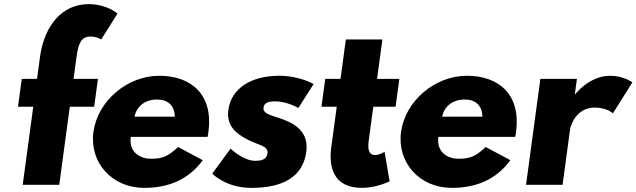

<svg xmlns="http://www.w3.org/2000/svg" viewBox="-20 -895 3083 930"><path d="M159.4 -513H85.4L67.1 -378H141.1L90 0H267L318.1 -378H436.1L454.4 -513H336.4L350.4 -617C360 -688 374.1 -718 419.1 -718C448.1 -718 470.2 -704 470.2 -704L549.1 -829C549.1 -829 499.3 -875 409.3 -875C281.3 -875 195.4 -772 174.1 -622Z M985.4 -232C987.2 -238 988.7 -249 989.6 -256C1013.9 -436 907.4 -528 751.4 -528C596.4 -528 452.9 -406 432.6 -256C412.5 -107 523 15 678 15C792 15 891 -22 962.1 -119L842.7 -183C793.5 -137 767 -126 710 -126C665 -126 602.7 -153 613.4 -232ZM631.6 -330C641 -377 679.8 -413 740.8 -413C792.8 -413 825.9 -384 826.6 -330Z M1332.4 -528C1197.4 -528 1100.3 -468 1086.1 -363C1075.7 -286 1122.8 -250 1171.2 -223C1225.1 -193 1280.7 -190 1275.7 -153C1271.1 -119 1240.7 -116 1215.7 -116C1158.7 -116 1096.7 -175 1096.7 -175L1008.3 -54C1008.3 -54 1073 15 1197 15C1302 15 1443.2 -9 1463.6 -160C1477.8 -265 1395 -303 1329.8 -324C1287.7 -338 1252.8 -346 1256.4 -373C1259.7 -397 1276.6 -404 1315.6 -404C1369.6 -404 1425.3 -372 1425.3 -372L1499 -488C1499 -488 1431.4 -528 1332.4 -528Z M1629.4 -513H1555.4L1537.1 -378H1611.1L1584.5 -181C1572.2 -90 1592 15 1733 15C1806 15 1867.3 -17 1867.3 -17L1842.6 -160C1842.6 -160 1819.5 -144 1796.5 -144C1768.5 -144 1759.6 -167 1766.1 -215L1788.1 -378H1896.1L1914.4 -513H1806.4L1832.2 -704H1655.2Z M2475.4 -232C2477.2 -238 2478.7 -249 2479.6 -256C2503.9 -436 2397.4 -528 2241.4 -528C2086.4 -528 1942.9 -406 1922.6 -256C1902.5 -107 2013 15 2168 15C2282 15 2381 -22 2452.1 -119L2332.7 -183C2283.5 -137 2257 -126 2200 -126C2155 -126 2092.7 -153 2103.4 -232ZM2121.6 -330C2131 -377 2169.8 -413 2230.8 -413C2282.8 -413 2315.9 -384 2316.6 -330Z M2528 0H2705L2741.5 -270C2743.3 -283 2768.6 -374 2860.6 -374C2919.6 -374 2948.8 -346 2948.8 -346L3043.1 -496C3043.1 -496 3001.4 -528 2935.4 -528C2834.4 -528 2766.4 -439 2766.4 -439H2764.4L2774.4 -513H2597.4Z"/></svg>

Font: Hussar Techniczny
Style: Bold 
Weight: 700
Foundry: Cannot Into Space Fonts
Version: Version 0.77